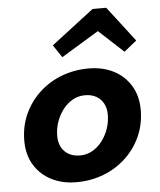

<svg xmlns="http://www.w3.org/2000/svg" viewBox="-54 -805 722 867"><g transform="rotate(-5 307.0 -371.5)"><path d="M356 -492Q420 -492 469 -467Q518 -442 546.5 -395.5Q575 -349 575 -286Q575 -220 550 -165Q525 -110 481.5 -69.5Q438 -29 380.5 -7Q323 15 258 15Q195 15 145.5 -10Q96 -35 67.5 -81.5Q39 -128 39 -191Q39 -257 64 -312Q89 -367 132.5 -407.5Q176 -448 233.5 -470Q291 -492 356 -492ZM284 -104Q315 -104 340.5 -118.5Q366 -133 385 -158Q404 -183 414.5 -213.5Q425 -244 425 -277Q425 -306 413.5 -327.5Q402 -349 380.5 -361Q359 -373 330 -373Q299 -373 273.5 -358.5Q248 -344 229 -319Q210 -294 199.5 -263.5Q189 -233 189 -200Q189 -171 200.5 -149.5Q212 -128 233.5 -116Q255 -104 284 -104ZM205 -610 398 -758H437L424 -663L243 -553ZM582 -599 525 -553 406 -663 421 -758H460Z"/></g></svg>

Font: Intel One Mono Light
Style: Italic
Weight: 300
Italic angle: -16°
Monospace: yes
Designer: Fred Shallcrass
Foundry: Frere-Jones Type LLC
Version: Version 1.004